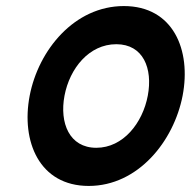

<svg xmlns="http://www.w3.org/2000/svg" viewBox="-20 -610 630 634"><path d="M78 -294C49 -143 110 4 273 4C436 4 554 -144 583 -294C612 -445 552 -590 389 -590C226 -590 107 -445 78 -294ZM193 -294C210 -384 274 -464 364 -464C453 -464 485 -384 468 -294C451 -204 387 -122 298 -122C209 -122 176 -204 193 -294Z"/></svg>

Font: Charger EcoBold
Style: Obl
Weight: 1000
Designer: Jasper
Foundry: Cannot Into Space Fonts
Version: Version 1.1